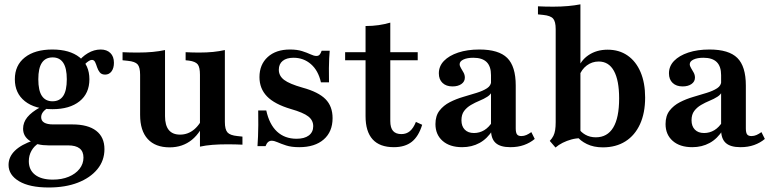

<svg xmlns="http://www.w3.org/2000/svg" viewBox="-20 -651 3481 864"><path d="M199.2 192.7Q112.9 192.7 65.7 164.5Q18.5 136.3 18.5 91.1Q18.5 54.8 47.2 27Q75.8 -0.8 131.5 -19.4L154.8 -6.5Q133.9 5.6 121.8 27Q109.7 48.4 109.7 74.2Q109.7 113.7 137.9 135.5Q166.1 157.3 217.7 157.3Q258.1 157.3 289.1 144.4Q320.2 131.5 337.9 108.9Q355.6 86.3 355.6 58.1Q355.6 30.6 338.3 16.9Q321 3.2 286.3 3.2H198.4Q146 3.2 114.9 -16.9Q83.9 -37.1 83.9 -71.8Q83.9 -100 102.8 -123.4Q121.8 -146.8 161.3 -168.5L192.7 -164.5Q178.2 -154 171.8 -144.4Q165.3 -134.7 165.3 -123.4Q165.3 -107.3 179 -99.2Q192.7 -91.1 219.4 -91.1H305.6Q375.8 -91.1 412.9 -62.5Q450 -33.9 450 20.2Q450 71.8 418.1 110.5Q386.3 149.2 330.2 171Q274.2 192.7 199.2 192.7ZM216.1 -159.7Q137.1 -159.7 91.9 -195.6Q46.8 -231.5 46.8 -294.4Q46.8 -357.3 91.9 -392.7Q137.1 -428.2 215.3 -428.2Q293.5 -428.2 337.9 -393.1Q382.3 -358.1 382.3 -294.4Q382.3 -230.6 337.9 -195.2Q293.5 -159.7 216.1 -159.7ZM216.1 -195.2Q248.4 -195.2 264.5 -219.4Q280.6 -243.5 280.6 -294.4Q280.6 -344.4 264.5 -368.5Q248.4 -392.7 216.9 -392.7Q184.7 -392.7 168.5 -368.5Q152.4 -344.4 152.4 -294.4Q152.4 -243.5 168.5 -219.4Q184.7 -195.2 216.1 -195.2ZM453.2 -315.3Q437.1 -315.3 429 -325.4Q421 -335.5 416.9 -348.4Q412.9 -361.3 408.1 -371.4Q403.2 -381.5 393.5 -381.5Q387.9 -381.5 379.8 -376.6Q371.8 -371.8 362.9 -362.9Q354 -354 346 -340.3L329.8 -369.4Q347.6 -395.2 375.4 -411.7Q403.2 -428.2 433.1 -428.2Q460.5 -428.2 476.6 -412.5Q492.7 -396.8 492.7 -368.5Q492.7 -344.4 481.9 -329.8Q471 -315.3 453.2 -315.3Z M722.6 -416.1V-208.1H610.5V-314.5Q610.5 -348.4 599.2 -361.3Q587.9 -374.2 554.8 -377.4L531.5 -379.8V-416.1Q548.4 -415.3 564.1 -414.9Q579.8 -414.5 599.2 -414.5Q636.3 -414.5 666.5 -417.3Q696.8 -420.2 722.6 -425.8ZM722.6 -208.1V-128.2Q722.6 -87.1 739.5 -66.1Q756.5 -45.2 790.3 -45.2Q826.6 -45.2 854.8 -69.4Q883.1 -93.5 904 -144.4L912.1 -128.2Q885.5 -55.6 843.5 -21.8Q801.6 12.1 743.5 12.1Q679 12.1 644.8 -25.4Q610.5 -62.9 610.5 -133.9V-208.1ZM879.8 0V-208.1H991.9V-102.4Q991.9 -68.5 1003.6 -55.2Q1015.3 -41.9 1048.4 -38.7L1071 -36.3V0Q1054 -0.8 1038.3 -1.2Q1022.6 -1.6 1003.2 -1.6Q966.1 -1.6 935.9 0.8Q905.6 3.2 879.8 8.9ZM991.9 -416.1V-208.1H879.8V-314.5Q879.8 -348.4 869.8 -361.3Q859.7 -374.2 830.6 -378.2L815.3 -379.8V-416.1Q832.3 -415.3 846.4 -414.9Q860.5 -414.5 876.6 -414.5Q910.5 -414.5 938.7 -417.3Q966.9 -420.2 991.9 -425.8Z M1326.6 11.3Q1291.1 11.3 1267.7 3.6Q1244.4 -4 1229 -10.9Q1213.7 -17.7 1202.4 -17.7Q1183.9 -17.7 1175 6.5H1138.7Q1140.3 -14.5 1141.1 -37.1Q1141.9 -59.7 1142.3 -88.3Q1142.7 -116.9 1141.9 -154H1178.2Q1191.9 -91.1 1226.6 -58.9Q1261.3 -26.6 1314.5 -26.6Q1350 -26.6 1369.8 -41.5Q1389.5 -56.5 1389.5 -83.1Q1389.5 -109.7 1367.3 -127Q1345.2 -144.4 1288.7 -160.5Q1215.3 -182.3 1181.5 -217.3Q1147.6 -252.4 1147.6 -304Q1147.6 -360.5 1184.7 -394.4Q1221.8 -428.2 1284.7 -428.2Q1316.9 -428.2 1339.5 -421Q1362.1 -413.7 1377.4 -406.5Q1392.7 -399.2 1404 -399.2Q1412.9 -399.2 1418.1 -404.8Q1423.4 -410.5 1427.4 -422.6H1463.7Q1462.1 -406.5 1461.3 -387.9Q1460.5 -369.4 1460.1 -344Q1459.7 -318.5 1460.5 -280.6H1424.2Q1412.1 -333.9 1379 -362.5Q1346 -391.1 1300.8 -391.1Q1269.4 -391.1 1252 -377Q1234.7 -362.9 1234.7 -337.1Q1234.7 -309.7 1258.5 -291.5Q1282.3 -273.4 1341.9 -256.5Q1412.9 -237.1 1444.8 -204.8Q1476.6 -172.6 1476.6 -119.4Q1476.6 -58.1 1436.7 -23.4Q1396.8 11.3 1326.6 11.3Z M1752.4 11.3Q1688.7 11.3 1656.9 -23.8Q1625 -58.9 1625 -128.2V-208.1H1736.3V-106.5Q1736.3 -75.8 1748.8 -61.7Q1761.3 -47.6 1786.3 -47.6Q1808.9 -47.6 1824.6 -60.9Q1840.3 -74.2 1851.6 -102.4L1879.8 -89.5Q1863.7 -37.1 1833.1 -12.9Q1802.4 11.3 1752.4 11.3ZM1625 -208.1V-533.9Q1656.5 -533.9 1683.9 -537.9Q1711.3 -541.9 1736.3 -549.2V-208.1ZM1533.1 -379.8V-416.1H1859.7V-379.8Z M2189.5 -208.1V-312.9Q2189.5 -352.4 2169.8 -371.8Q2150 -391.1 2109.7 -391.1Q2082.3 -391.1 2065.3 -383.1Q2048.4 -375 2048.4 -362.1Q2048.4 -354 2054.4 -344.4Q2060.5 -334.7 2066.1 -324.2Q2071.8 -313.7 2071.8 -301.6Q2071.8 -283.9 2056.5 -273Q2041.1 -262.1 2016.1 -262.1Q1987.9 -262.1 1971.4 -277.8Q1954.8 -293.5 1954.8 -321Q1954.8 -353.2 1977.8 -377Q2000.8 -400.8 2041.9 -414.5Q2083.1 -428.2 2137.1 -428.2Q2224.2 -428.2 2262.5 -390.3Q2300.8 -352.4 2300.8 -266.1V-208.1ZM2059.7 11.3Q2004 11.3 1971.8 -16.9Q1939.5 -45.2 1939.5 -92.7Q1939.5 -129.8 1957.7 -153.2Q1975.8 -176.6 2004 -191.1Q2032.3 -205.6 2064.1 -214.9Q2096 -224.2 2124.6 -233.1Q2153.2 -241.9 2171.8 -254Q2190.3 -266.1 2190.3 -286.3L2194.4 -240.3Q2188.7 -225.8 2173 -215.7Q2157.3 -205.6 2137.5 -197.6Q2117.7 -189.5 2099.2 -178.6Q2080.6 -167.7 2068.5 -151.6Q2056.5 -135.5 2056.5 -109.7Q2056.5 -83.1 2071.4 -67.7Q2086.3 -52.4 2112.9 -52.4Q2137.9 -52.4 2159.3 -65.3Q2180.6 -78.2 2196.8 -104.8L2197.6 -66.1Q2172.6 -26.6 2137.9 -7.7Q2103.2 11.3 2059.7 11.3ZM2300.8 -73.4Q2300.8 -54 2306.5 -46.4Q2312.1 -38.7 2325.8 -38.7Q2337.9 -38.7 2348.8 -43.5Q2359.7 -48.4 2371 -56.5L2386.3 -25.8Q2365.3 -8.1 2337.9 1.6Q2310.5 11.3 2276.6 11.3Q2231.5 11.3 2210.5 -7.7Q2189.5 -26.6 2189.5 -66.9V-208.1H2300.8Z M2714.5 -427.4Q2766.1 -427.4 2804 -401.2Q2841.9 -375 2862.5 -326.6Q2883.1 -278.2 2883.1 -212.1Q2883.1 -142.7 2860.1 -92.3Q2837.1 -41.9 2794.4 -14.9Q2751.6 12.1 2692.7 12.1Q2651.6 12.1 2621 -2.8Q2590.3 -17.7 2575 -39.5L2583.1 -74.2Q2593.5 -56.5 2614.1 -44.8Q2634.7 -33.1 2661.3 -33.1Q2712.9 -33.1 2739.5 -77Q2766.1 -121 2766.1 -208.1Q2766.1 -289.5 2742.7 -331.9Q2719.4 -374.2 2674.2 -374.2Q2644.4 -374.2 2620.6 -356.5Q2596.8 -338.7 2585.5 -307.3L2577.4 -333.9Q2591.9 -378.2 2628.2 -402.8Q2664.5 -427.4 2714.5 -427.4ZM2480.6 -208.1V-520.2Q2480.6 -554 2469 -567.3Q2457.3 -580.6 2424.2 -583.9L2400.8 -586.3V-622.6Q2418.5 -621.8 2434.3 -621.4Q2450 -621 2469.4 -621Q2505.6 -621 2536.3 -623.8Q2566.9 -626.6 2591.9 -631.5V-622.6V-208.1ZM2591.9 -29Q2571.8 -29 2551.2 -23.4Q2530.6 -17.7 2512.1 -8.5Q2493.5 0.8 2479.8 12.9L2454 -16.9Q2464.5 -28.2 2470.2 -39.5Q2475.8 -50.8 2478.2 -65.7Q2480.6 -80.6 2480.6 -101.6V-208.1H2591.9V0Z M3225 -208.1V-312.9Q3225 -352.4 3205.2 -371.8Q3185.5 -391.1 3145.2 -391.1Q3117.7 -391.1 3100.8 -383.1Q3083.9 -375 3083.9 -362.1Q3083.9 -354 3089.9 -344.4Q3096 -334.7 3101.6 -324.2Q3107.3 -313.7 3107.3 -301.6Q3107.3 -283.9 3091.9 -273Q3076.6 -262.1 3051.6 -262.1Q3023.4 -262.1 3006.9 -277.8Q2990.3 -293.5 2990.3 -321Q2990.3 -353.2 3013.3 -377Q3036.3 -400.8 3077.4 -414.5Q3118.5 -428.2 3172.6 -428.2Q3259.7 -428.2 3298 -390.3Q3336.3 -352.4 3336.3 -266.1V-208.1ZM3095.2 11.3Q3039.5 11.3 3007.3 -16.9Q2975 -45.2 2975 -92.7Q2975 -129.8 2993.1 -153.2Q3011.3 -176.6 3039.5 -191.1Q3067.7 -205.6 3099.6 -214.9Q3131.5 -224.2 3160.1 -233.1Q3188.7 -241.9 3207.3 -254Q3225.8 -266.1 3225.8 -286.3L3229.8 -240.3Q3224.2 -225.8 3208.5 -215.7Q3192.7 -205.6 3173 -197.6Q3153.2 -189.5 3134.7 -178.6Q3116.1 -167.7 3104 -151.6Q3091.9 -135.5 3091.9 -109.7Q3091.9 -83.1 3106.9 -67.7Q3121.8 -52.4 3148.4 -52.4Q3173.4 -52.4 3194.8 -65.3Q3216.1 -78.2 3232.3 -104.8L3233.1 -66.1Q3208.1 -26.6 3173.4 -7.7Q3138.7 11.3 3095.2 11.3ZM3336.3 -73.4Q3336.3 -54 3341.9 -46.4Q3347.6 -38.7 3361.3 -38.7Q3373.4 -38.7 3384.3 -43.5Q3395.2 -48.4 3406.5 -56.5L3421.8 -25.8Q3400.8 -8.1 3373.4 1.6Q3346 11.3 3312.1 11.3Q3266.9 11.3 3246 -7.7Q3225 -26.6 3225 -66.9V-208.1H3336.3Z"/></svg>

Font: Playfair 9pt
Style: Bold
Weight: 700
Designer: Claus Eggers Sørensen
Foundry: Claus Eggers Sørensen
Version: Version 2.203